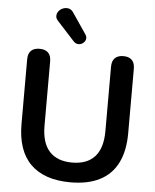

<svg xmlns="http://www.w3.org/2000/svg" viewBox="-62 -1003 862 1065"><g transform="rotate(5 369.0 -470.5)"><path d="M370 10Q297 10 241.5 -9Q186 -28 148 -65.5Q110 -103 91 -159Q72 -215 72 -289V-648Q72 -681 88.5 -697Q105 -713 136 -713Q167 -713 183.5 -697Q200 -681 200 -648V-290Q200 -195 243.5 -147.5Q287 -100 370 -100Q453 -100 496 -147.5Q539 -195 539 -290V-648Q539 -681 555.5 -697Q572 -713 603 -713Q633 -713 649.5 -697Q666 -681 666 -648V-289Q666 -191 632.5 -124Q599 -57 533 -23.5Q467 10 370 10ZM320 -771 224 -876Q211 -890 212 -904.5Q213 -919 222.5 -930.5Q232 -942 247 -947.5Q262 -953 277.5 -949.5Q293 -946 304 -929L382 -814Q391 -800 387.5 -787Q384 -774 372.5 -765.5Q361 -757 346.5 -757.5Q332 -758 320 -771Z"/></g></svg>

Font: Nunito ExtraLight
Style: Regular
Weight: 200
Designer: Vernon Adams
Foundry: Vernon Adams
Version: Version 3.602